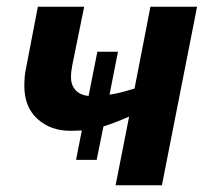

<svg xmlns="http://www.w3.org/2000/svg" viewBox="-20 -548 623 568"><path d="M229 -528 194 -356Q190 -336 190 -319Q190 -297 203 -282Q216 -267 242 -264L268 -395H329L304 -268Q329 -271 378 -286L425 -528H563L459 0H322L362 -203Q339 -193 320.5 -186Q302 -179 286 -174L266 -75H205L222 -162L189 -161Q129 -161 90.5 -196.5Q52 -232 52 -293Q52 -322 56 -341L92 -528Z"/></svg>

Font: Libra Sans Modern
Style: Bold Italic
Weight: 700
Italic angle: -12°
Foundry: Stefan Peev, Context Ltd
Version: Version 1.000